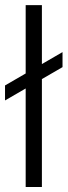

<svg xmlns="http://www.w3.org/2000/svg" viewBox="-26 -748 270 768"><path d="M141.6 -727.5V0H76.7V-727.5ZM-5.9 -346.2V-406.2L224.1 -539.6V-479.5Z"/></svg>

Font: Inter 20pt Light
Style: Regular
Weight: 300
Version: Version 4.001;git-66647c0bb